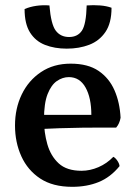

<svg xmlns="http://www.w3.org/2000/svg" viewBox="-20 -713 525 742"><path d="M259 9Q184 9 135.5 -23Q87 -55 62.5 -109Q38 -163 38 -228Q38 -294 64 -348Q90 -402 138.5 -434.5Q187 -467 253 -467Q320 -467 361 -439Q402 -411 422.5 -364Q443 -317 446 -258Q442 -235 429 -220Q409 -220 374.5 -220Q340 -220 297.5 -219.5Q255 -219 210.5 -217.5Q166 -216 127 -214V-269H333Q333 -335 310.5 -375Q288 -415 246 -415Q222 -415 200 -400Q178 -385 164 -349.5Q150 -314 150 -251Q150 -201 163 -155.5Q176 -110 207 -81.5Q238 -53 295 -53Q328 -53 360.5 -67Q393 -81 418 -107Q426 -103 433.5 -92Q441 -81 442 -71Q407 -28 361.5 -9.5Q316 9 259 9ZM238 -525Q191 -525 154 -539.5Q117 -554 96 -587.5Q75 -621 75 -678Q96 -687 120.5 -690.5Q145 -694 171 -692Q177 -619 195.5 -594.5Q214 -570 247 -570Q280 -570 296.5 -594.5Q313 -619 315 -692Q341 -694 366.5 -692Q392 -690 411 -683Q411 -624 387.5 -589.5Q364 -555 325 -540Q286 -525 238 -525Z"/></svg>

Font: Vollkorn Medium
Style: Regular
Weight: 500
Designer: Friedrich Althausen
Foundry: Friedrich Althausen
Version: Version 5.000